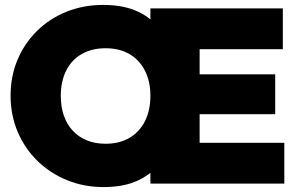

<svg xmlns="http://www.w3.org/2000/svg" viewBox="-20 -746 1211 780"><path d="M401 14Q321 14 252.5 -14Q184 -42 132.5 -92Q81 -142 52 -210Q23 -278 23 -357Q23 -437 51.5 -504Q80 -571 131 -621Q182 -671 250.5 -698.5Q319 -726 399 -726Q483 -726 541 -698.5Q599 -671 635.5 -621Q672 -571 688.5 -503.5Q705 -436 705 -356Q705 -277 688.5 -209.5Q672 -142 636 -91.5Q600 -41 542 -13.5Q484 14 401 14ZM409 -162Q465 -162 506 -186Q547 -210 569 -254Q591 -298 591 -357Q591 -416 568.5 -459.5Q546 -503 505.5 -526.5Q465 -550 409 -550Q353 -550 312 -526.5Q271 -503 249 -459.5Q227 -416 227 -357Q227 -312 239.5 -276Q252 -240 276 -214.5Q300 -189 333.5 -175.5Q367 -162 409 -162ZM591 0V-712H791V0ZM753 0V-166H1135V0ZM753 -282V-444H1098V-282ZM753 -546V-712H1129V-546Z"/></svg>

Font: Outfit Thin Black
Style: Regular
Weight: 900
Version: Version 1.100;gftools[0.9.27]